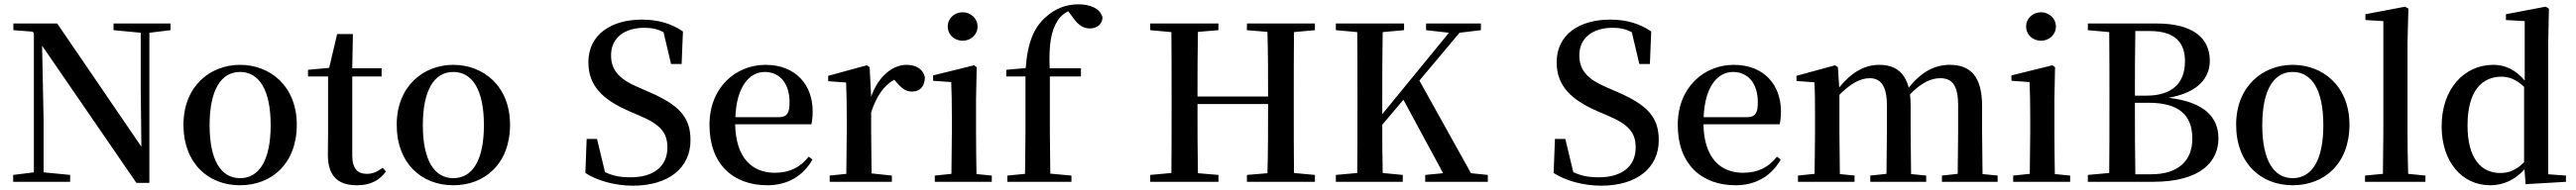

<svg xmlns="http://www.w3.org/2000/svg" viewBox="-20 -844 11935 882"><path d="M612 5H672V-692L770 -704V-735H506V-704L632 -692V-427L635 -163L245 -735H42V-704L132 -697L137 -689V-44L41 -32V0H305V-32L182 -44V-285L175 -632Z M1092 16C1239 16 1355 -85 1355 -265C1355 -444 1232 -543 1092 -543C953 -543 830 -443 830 -265C830 -86 945 16 1092 16ZM1092 -17C1004 -17 951 -100 951 -263C951 -426 1004 -510 1092 -510C1181 -510 1234 -426 1234 -263C1234 -100 1181 -17 1092 -17Z M1634 16C1696 16 1739 -7 1768 -48L1753 -65C1726 -46 1707 -37 1679 -37C1637 -37 1612 -62 1612 -121V-489H1748V-527H1612L1615 -686H1542L1505 -529L1407 -520V-489H1500V-223C1500 -185 1499 -161 1499 -126C1499 -29 1543 16 1634 16Z M2080 16C2227 16 2343 -85 2343 -265C2343 -444 2220 -543 2080 -543C1941 -543 1818 -443 1818 -265C1818 -86 1933 16 2080 16ZM2080 -17C1992 -17 1939 -100 1939 -263C1939 -426 1992 -510 2080 -510C2169 -510 2222 -426 2222 -263C2222 -100 2169 -17 2080 -17Z M2912 18C3078 18 3179 -65 3179 -193C3179 -299 3129 -357 2978 -421L2930 -442C2855 -475 2811 -514 2811 -587C2811 -670 2875 -715 2966 -715C3000 -715 3026 -709 3054 -695L3089 -547H3138L3144 -698C3093 -733 3032 -753 2954 -753C2812 -753 2706 -684 2706 -555C2706 -446 2772 -381 2897 -327L2941 -308C3039 -267 3072 -229 3072 -159C3072 -70 3006 -21 2902 -21C2855 -21 2821 -27 2783 -45L2746 -199H2698L2692 -41C2745 -6 2829 18 2912 18Z M3535 16C3630 16 3701 -28 3744 -103L3727 -117C3689 -69 3641 -42 3570 -42C3465 -42 3389 -110 3386 -267H3739C3743 -284 3745 -303 3745 -328C3745 -449 3667 -543 3527 -543C3389 -543 3267 -439 3267 -264C3267 -81 3378 16 3535 16ZM3387 -300C3392 -440 3451 -510 3523 -510C3594 -510 3638 -455 3638 -369C3638 -320 3627 -300 3588 -300Z M3900 0H4112V-29L4018 -39L4016 -232V-323C4042 -400 4075 -447 4123 -474L4131 -465C4155 -436 4175 -419 4205 -419C4246 -419 4264 -446 4265 -485C4256 -526 4221 -543 4179 -543C4115 -543 4048 -488 4016 -395L4009 -532L3996 -541L3817 -492V-467L3900 -461C3902 -412 3903 -369 3903 -301V-232L3901 -37L3824 -29V0Z M4440 -655C4477 -655 4509 -682 4509 -721C4509 -759 4477 -787 4440 -787C4402 -787 4371 -759 4371 -721C4371 -682 4402 -655 4440 -655ZM4387 0H4575V-29L4504 -36C4503 -93 4502 -177 4502 -232V-385L4505 -532L4493 -541L4303 -494V-469L4387 -463C4389 -414 4390 -367 4390 -300V-232L4388 -37L4311 -29V0Z M4728 0H4944V-29L4846 -38L4844 -232V-489H4988V-527H4843C4839 -638 4849 -700 4881 -750C4892 -767 4909 -782 4929 -792L4947 -768C4974 -728 4998 -712 5029 -712C5065 -712 5087 -734 5088 -763C5077 -806 5029 -824 4976 -824C4922 -824 4870 -806 4823 -763C4772 -717 4741 -650 4732 -528L4642 -520V-489H4731V-232L4729 -37L4647 -29V0Z M5757 -704 5852 -696C5855 -596 5855 -497 5855 -396H5528C5528 -497 5528 -597 5530 -696L5625 -704V-735H5309V-704L5407 -695C5408 -595 5408 -495 5408 -393V-342C5408 -241 5408 -140 5407 -41L5309 -32V0H5625V-32L5530 -40C5528 -140 5528 -241 5528 -361H5855C5855 -241 5855 -139 5852 -40L5757 -32V0H6072V-32L5975 -41C5974 -141 5974 -242 5974 -342V-393C5974 -494 5974 -596 5975 -695L6072 -704V-735H5757Z M6688 0H6873V-32L6795 -40L6556 -470L6742 -692L6841 -704V-735H6587V-704L6693 -692L6384 -314V-393C6384 -494 6384 -596 6386 -695L6485 -704V-735H6169V-704L6268 -695C6269 -595 6269 -495 6269 -393V-342C6269 -241 6269 -140 6268 -41L6169 -32V0H6479V-32L6386 -41C6384 -123 6384 -200 6384 -265L6482 -381L6666 -40L6583 -32V0Z M7398 18C7564 18 7665 -65 7665 -193C7665 -299 7615 -357 7464 -421L7416 -442C7341 -475 7297 -514 7297 -587C7297 -670 7361 -715 7452 -715C7486 -715 7512 -709 7540 -695L7575 -547H7624L7630 -698C7579 -733 7518 -753 7440 -753C7298 -753 7192 -684 7192 -555C7192 -446 7258 -381 7383 -327L7427 -308C7525 -267 7558 -229 7558 -159C7558 -70 7492 -21 7388 -21C7341 -21 7307 -27 7269 -45L7232 -199H7184L7178 -41C7231 -6 7315 18 7398 18Z M8021 16C8116 16 8187 -28 8230 -103L8213 -117C8175 -69 8127 -42 8056 -42C7951 -42 7875 -110 7872 -267H8225C8229 -284 8231 -303 8231 -328C8231 -449 8153 -543 8013 -543C7875 -543 7753 -439 7753 -264C7753 -81 7864 16 8021 16ZM7873 -300C7878 -440 7937 -510 8009 -510C8080 -510 8124 -455 8124 -369C8124 -320 8113 -300 8074 -300Z M9049 0H9235V-29L9165 -36L9163 -232V-351C9163 -486 9112 -543 9013 -543C8944 -543 8882 -511 8823 -437C8804 -511 8757 -543 8687 -543C8617 -543 8557 -507 8501 -438L8495 -532L8482 -541L8303 -492V-468L8386 -462C8389 -412 8389 -369 8389 -302V-232L8387 -37L8310 -29V0H8572V-29L8504 -36L8502 -232V-404C8552 -455 8599 -481 8642 -481C8693 -481 8722 -446 8722 -354V-232L8720 -37L8645 -29V0H8904V-29L8834 -36L8832 -232V-353C8832 -372 8831 -390 8829 -406C8880 -459 8926 -481 8969 -481C9023 -481 9052 -450 9052 -354V-232L9050 -37L8977 -29V0Z M9436 -655C9473 -655 9505 -682 9505 -721C9505 -759 9473 -787 9436 -787C9398 -787 9367 -759 9367 -721C9367 -682 9398 -655 9436 -655ZM9383 0H9571V-29L9500 -36C9499 -93 9498 -177 9498 -232V-385L9501 -532L9489 -541L9299 -494V-469L9383 -463C9385 -414 9386 -367 9386 -300V-232L9384 -37L9307 -29V0Z M9653 -704 9752 -695C9753 -596 9753 -496 9753 -396V-349C9753 -245 9753 -142 9752 -41L9653 -32V0H9954C10184 0 10258 -100 10258 -202C10258 -301 10191 -371 10027 -390C10167 -415 10218 -485 10218 -562C10218 -664 10145 -735 9970 -735H9653ZM9871 -367H9933C10073 -367 10137 -312 10137 -200C10137 -93 10066 -35 9947 -35H9873C9871 -138 9871 -244 9871 -367ZM9873 -700H9938C10056 -700 10103 -648 10103 -559C10103 -458 10043 -400 9924 -400H9871C9871 -504 9871 -603 9873 -700Z M10602 16C10749 16 10865 -85 10865 -265C10865 -444 10742 -543 10602 -543C10463 -543 10340 -443 10340 -265C10340 -86 10455 16 10602 16ZM10602 -17C10514 -17 10461 -100 10461 -263C10461 -426 10514 -510 10602 -510C10691 -510 10744 -426 10744 -263C10744 -100 10691 -17 10602 -17Z M11019 0H11217V-29L11137 -37C11135 -98 11134 -172 11134 -232V-647L11138 -804L11123 -813L10939 -778V-751L11022 -746V-232L11020 -37L10937 -29V0Z M11681 11 11868 0V-29L11786 -35V-649L11789 -804L11774 -813L11590 -778V-751L11677 -746V-470C11634 -521 11586 -543 11531 -543C11399 -543 11292 -434 11292 -258C11292 -91 11388 16 11517 16C11579 16 11633 -10 11676 -58ZM11674 -91C11639 -55 11605 -41 11563 -41C11477 -41 11412 -106 11412 -262C11412 -427 11483 -488 11569 -488C11606 -488 11639 -474 11674 -441Z"/></svg>

Font: Noto Serif HK SemiBold
Style: Regular
Weight: 600
Designer: Ryoko NISHIZUKA 西塚涼子 (kana & ideographs); Frank Grießhammer (Latin, Greek & Cyrillic); Wenlong ZHANG 张文龙 (bopomofo); San
Foundry: Adobe
Version: Version 2.001;hotconv 1.1.0;makeotfexe 2.6.0